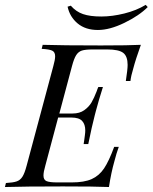

<svg xmlns="http://www.w3.org/2000/svg" viewBox="-48 -751 613 771"><path d="M517.7 -571Q496.8 -512.9 487.1 -475.8Q478.2 -446.8 475.8 -425.8H457.3Q464.5 -472.6 464.5 -490.3Q464.5 -525 446.8 -538.7Q429 -552.4 383.1 -552.4H324.2Q295.2 -552.4 281 -548Q266.9 -543.5 258.1 -529.8Q249.2 -516.1 241.1 -485.5L190.3 -295.2H243.5Q271.8 -295.2 290.3 -308.5Q308.9 -321.8 319.4 -339.5Q329.8 -357.3 340.3 -384.7Q342.7 -392.7 346.8 -401.6H365.3Q348.4 -348.4 337.1 -305.6L332.3 -287.1Q321 -244.4 306.5 -172.6H287.9L290.3 -188.7Q291.1 -194.4 292.7 -206.5Q294.4 -218.5 294.4 -227.4Q294.4 -251.6 281.9 -265.3Q269.4 -279 238.7 -279H185.5L133.9 -85.5Q126.6 -60.5 126.6 -46Q126.6 -29 138.7 -23.8Q150.8 -18.5 181.5 -18.5H240.3Q290.3 -18.5 320.2 -31.9Q350 -45.2 369.8 -74.6Q389.5 -104 410.5 -161.3H429Q420.2 -137.9 411.3 -103.2Q398.4 -58.1 389.5 0Q334.7 -2.4 204.8 -2.4Q50 -2.4 -28.2 0L-24.2 -16.1Q4.8 -17.7 19 -22.6Q33.1 -27.4 41.9 -41.1Q50.8 -54.8 58.9 -85.5L166.1 -485.5Q173.4 -511.3 173.4 -525Q173.4 -541.9 161.7 -547.6Q150 -553.2 119.4 -554.8L123.4 -571Q202.4 -568.5 357.3 -568.5Q470.2 -568.5 517.7 -571ZM537.1 -731.5 545.2 -722.6Q510.5 -687.9 451.6 -659.3Q392.7 -630.6 345.2 -630.6Q295.2 -630.6 263.7 -656.9Q232.3 -683.1 223.4 -724.2L236.3 -728.2Q257.3 -704 285.5 -694.4Q313.7 -684.7 358.9 -684.7Q402.4 -684.7 451.2 -696.8Q500 -708.9 537.1 -731.5Z"/></svg>

Font: Playfair Display SC
Style: Italic
Weight: 400
Italic angle: -14°
Designer: Claus Eggers Sørensen
Foundry: Claus Eggers Sørensen
Version: Version 1.202; ttfautohint (v1.6)